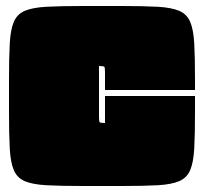

<svg xmlns="http://www.w3.org/2000/svg" viewBox="-20 -620 670 640"><path d="M385 -600Q458 -600 504.5 -597.5Q551 -595 577 -584Q603 -573 614 -547Q625 -521 627.5 -475Q630 -429 630 -355V-320H330V-380Q330 -395 327.5 -397.5Q325 -400 310 -400V-230Q310 -215 312.5 -212.5Q315 -210 330 -210V-300H630V-245Q630 -172 627.5 -125.5Q625 -79 614 -53Q603 -27 577 -16Q551 -5 505 -2.5Q459 0 385 0H255Q182 0 135.5 -2.5Q89 -5 63 -16Q37 -27 26 -53Q15 -79 12.5 -125.5Q10 -172 10 -245V-355Q10 -428 12.5 -474.5Q15 -521 26 -547Q37 -573 63 -584Q89 -595 135.5 -597.5Q182 -600 255 -600Z"/></svg>

Font: Badeen Display
Style: Regular
Weight: 400
Version: Version 1.000; ttfautohint (v1.8.4.7-5d5b)